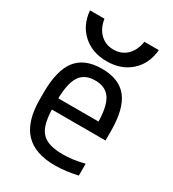

<svg xmlns="http://www.w3.org/2000/svg" viewBox="-185 -855 870 966"><g transform="rotate(30 250.0 -372.0)"><path d="M286 10Q169 10 112 -51.5Q55 -113 55 -240V-280Q55 -409 102.5 -469.5Q150 -530 250 -530Q351 -530 398 -469.5Q445 -409 445 -280V-226H94V-291H385L367 -268V-277Q367 -375 339.5 -418.5Q312 -462 250 -462Q188 -462 160.5 -418.5Q133 -375 133 -277V-243Q133 -174 148 -133.5Q163 -93 198 -75.5Q233 -58 292 -58Q321 -58 351.5 -62Q382 -66 417 -75V-6Q387 1 352.5 5.5Q318 10 286 10ZM250 -574Q166 -574 111.5 -623Q57 -672 50 -754H134Q142 -702 173 -672Q204 -642 250 -642Q297 -642 327.5 -672Q358 -702 366 -754H450Q443 -672 388.5 -623Q334 -574 250 -574Z"/></g></svg>

Font: M PLUS 1 Code
Style: Regular
Weight: 400
Designer: Coji Morishita
Foundry: UNDERFOREST DESIGN
Version: Version 1.005